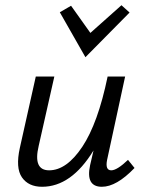

<svg xmlns="http://www.w3.org/2000/svg" viewBox="-20 -709 559 735"><path d="M476 -661 307 -490 209 -662 252 -687 326 -583 445 -689ZM470 -97 495 -66Q426 6 370 6Q307 6 325 -77L338 -133Q253 6 141 6Q89 6 64 -30Q39 -66 56 -143L117 -416H188L128 -150Q106 -57 168 -57Q235 -57 295 -147Q355 -237 392 -416H459L390 -97Q382 -57 406 -57Q428 -57 470 -97Z"/></svg>

Font: EauTestInfant Medium
Style: Italic
Weight: 500
Italic angle: -12°
Designer: Christian Thalmann (Catharsis Fonts)
Version: Version 0.001;PS 000.001;hotconv 1.0.88;makeotf.lib2.5.64775